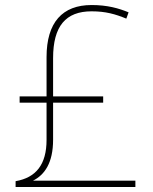

<svg xmlns="http://www.w3.org/2000/svg" viewBox="-20 -743 610 763"><path d="M344 -723C228 -723 165 -654 165 -516V-360H58V-335H165V-187C165 -89 123 -37 42 -23V0H518V-25H111C157 -48 191 -95 191 -188V-335H390V-360H191V-512C191 -639 241 -698 344 -698C400 -698 438 -687 482 -669L491 -694C452 -710 407 -723 344 -723Z"/></svg>

Font: Noto Sans Canadian Aboriginal Thin
Style: Regular
Weight: 100
Designer: Monotype Design Team, Typotheque's Kevin King
Foundry: Monotype Imaging Inc.
Version: Version 2.004